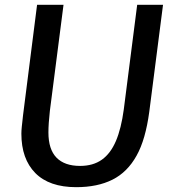

<svg xmlns="http://www.w3.org/2000/svg" viewBox="-20 -767 712 795"><path d="M295.5 8Q184 8 126.2 -50.5Q68.5 -109 68.5 -213.5Q68.5 -225 70.2 -242Q72 -259 75.5 -290.5L133.5 -747H243L186.5 -308Q183.5 -281.5 182 -259Q180.5 -236.5 180.5 -218.5Q180.5 -148.5 214 -114.2Q247.5 -80 311.5 -80Q365.5 -80 401.8 -105.8Q438 -131.5 460 -183.2Q482 -235 492.5 -313.5L548 -747H655L598 -303.5Q590.5 -247.5 577.5 -202Q564.5 -156.5 545.5 -122.5Q507.5 -54 445.5 -23Q383.5 8 295.5 8Z"/></svg>

Font: Koeln Type Sans
Style: Italic
Weight: 400
Italic angle: -7.5°
Designer: Eben Sorkin
Foundry: Eben Sorkin
Version: Version 2.001